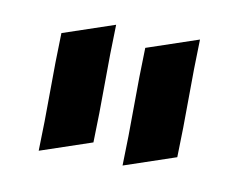

<svg xmlns="http://www.w3.org/2000/svg" viewBox="-47 -703 569 437"><g transform="rotate(10 238.0 -484.5)"><path d="M65.7 -327.6Q67.9 -396 67.9 -464.1Q67.9 -532.2 70.1 -600.3L189.5 -640.6Q187.3 -572.5 187.3 -504.3Q187.3 -436 185.1 -367.9ZM259.5 -327.6Q261.7 -396 261.7 -464.1Q261.7 -532.2 263.9 -600.3L383.3 -640.6Q381.1 -572.5 381.1 -504.3Q381.1 -436 378.9 -367.9Z"/></g></svg>

Font: Autopia
Style: Bold
Weight: 700
Designer: Antoine Gelgon
Foundry: Antoine Gelgon
Version: 001.000